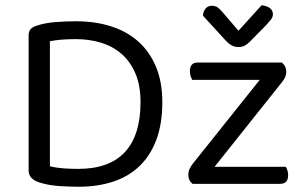

<svg xmlns="http://www.w3.org/2000/svg" viewBox="-20 -700 1161 731"><path d="M515 -311Q515 -375 495.5 -420.5Q476 -466 442.5 -495Q409 -524 364.5 -537.5Q320 -551 269 -551Q237 -551 213.5 -549Q190 -547 170 -543V-67Q194 -61 221.5 -59Q249 -57 278 -57Q396 -57 455.5 -121Q515 -185 515 -311ZM598 -311Q598 -229 575.5 -168.5Q553 -108 511.5 -68Q470 -28 411 -8.5Q352 11 279 11Q247 11 207 8.5Q167 6 131 -5Q89 -18 89 -51V-565Q89 -581 97 -589.5Q105 -598 122 -603Q153 -613 192 -616Q231 -619 270 -619Q343 -619 403.5 -599.5Q464 -580 507 -541.5Q550 -503 574 -445.5Q598 -388 598 -311ZM713 0Q697 -13 697 -35Q697 -47 702 -57.5Q707 -68 715 -78L969 -396H712Q709 -401 706 -409.5Q703 -418 703 -429Q703 -462 733 -462H1053Q1070 -448 1070 -426Q1070 -406 1051 -384L797 -65H1068Q1071 -60 1074 -52Q1077 -44 1077 -33Q1077 0 1046 0ZM888 -583 976 -680Q996 -678 1007.5 -669Q1019 -660 1019 -646Q1019 -635 1012 -626Q1005 -617 994 -605L931 -541Q921 -531 911 -526Q901 -521 887 -521Q873 -521 861.5 -527.5Q850 -534 838 -547L753 -640Q753 -655 762 -666.5Q771 -678 786 -678Q799 -678 807.5 -672.5Q816 -667 827 -654Z"/></svg>

Font: Baloo Da 2
Style: Regular
Weight: 400
Designer: Noopur Datye, Sulekha Rajkumar and Ek Type
Foundry: Ek Type
Version: Version 1.640;hotconv 1.0.111;makeotfexe 2.5.65597; ttfautoh